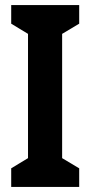

<svg xmlns="http://www.w3.org/2000/svg" viewBox="-20 -734 355 754"><path d="M291 0V-73L224 -113V-601L291 -641V-714H24V-641L90 -601V-113L24 -73V0Z"/></svg>

Font: Noto Sans Tamil ExtraCondensed
Style: Bold
Weight: 700
Width: 2
Designer: Jelle Bosma - Monotype Design Team
Foundry: Monotype Imaging Inc.
Version: Version 2.004